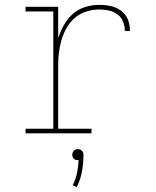

<svg xmlns="http://www.w3.org/2000/svg" viewBox="-20 -548 640 789"><path d="M85 0V-19H199V-501H85V-520H219V-391Q228 -419 242.5 -445Q257 -471 279 -490.5Q301 -510 329.5 -519Q358 -528 388 -528Q403 -528 419 -526Q435 -524 449.5 -519Q464 -514 477 -504.5Q490 -495 498.5 -481.5Q507 -468 510.5 -452.5Q514 -437 514 -421H493Q493 -441 485.5 -459.5Q478 -478 462 -489.5Q446 -501 426.5 -505Q407 -509 388 -509Q361 -509 334.5 -500.5Q308 -492 287.5 -474.5Q267 -457 253.5 -433Q240 -409 232.5 -383Q225 -357 222 -330Q219 -303 219 -276V-19H356V0ZM295 221 279 213Q291 189 296.5 163Q302 137 303 110H300Q295 110 291 109Q287 108 283.5 104.5Q280 101 278.5 96.5Q277 92 277 88Q277 83 278.5 79Q280 75 283.5 71.5Q287 68 291 66.5Q295 65 300 65Q305 65 309 66.5Q313 68 316.5 71.5Q320 75 321.5 79Q323 83 323 88Q323 122 317 156Q311 190 295 221Z"/></svg>

Font: Iosevka Etoile Thin
Style: Regular
Weight: 100
Designer: Belleve Invis
Foundry: Belleve Invis
Version: Version 22.1.2; ttfautohint (v1.8.4)